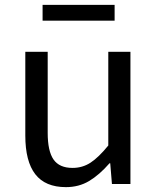

<svg xmlns="http://www.w3.org/2000/svg" viewBox="-20 -756 647 789"><path d="M84 -199V-543H176V-210Q176 -135 200 -100.5Q224 -66 278 -66Q319 -66 352 -87.5Q385 -109 425 -158V-543H516V0H440L433 -85H430Q388 -37 346 -12Q304 13 251 13Q166 13 125 -40Q84 -93 84 -199ZM155 -736H451V-671H155Z"/></svg>

Font: Merged Yaku Han JP
Style: Regular
Weight: 400
Designer: Ryoko NISHIZUKA 西塚涼子 (kana, bopomofo & ideographs); Paul D. Hunt (Latin, Greek & Cyrillic); Sandoll Communications 산돌커뮤니
Foundry: Adobe
Version: Version 2.004